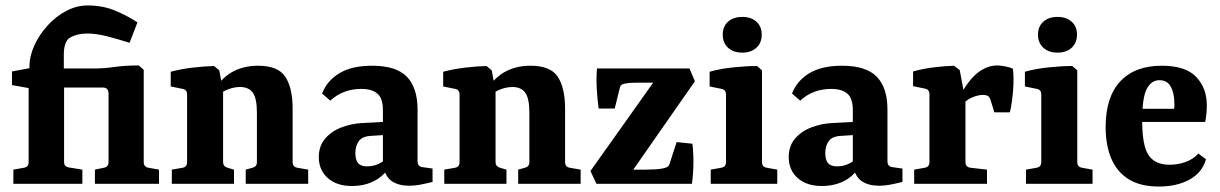

<svg xmlns="http://www.w3.org/2000/svg" viewBox="-20 -674 4475 704"><path d="M524 -59 563 -52V0H328V-52L361 -59Q378 -62 378 -80V-332Q378 -340 373.5 -346.5Q369 -353 357 -353H215V-79Q215 -63 233 -60L282 -52V0H29V-52L68 -59Q85 -62 85 -79V-351L24 -362V-412L88 -424V-429Q88 -468 106 -507.5Q124 -547 154.5 -580.5Q185 -614 223 -634Q261 -654 301 -654Q356 -654 401 -635.5Q446 -617 484 -592L455 -517Q418 -529 374 -540.5Q330 -552 295 -551Q261 -550 237.5 -536.5Q214 -523 214 -473V-423H330Q362 -423 400 -428.5Q438 -434 489 -434L507 -418V-80Q507 -62 524 -59Z M881 0V-52L906 -59Q914 -61 918 -66Q922 -71 922 -80V-261Q922 -313 907 -334Q892 -355 860 -355Q839 -355 816.5 -346.5Q794 -338 774 -321L775 -358Q802 -396 840 -414.5Q878 -433 926 -433Q1000 -433 1026.5 -392Q1053 -351 1053 -275V-80Q1053 -62 1070 -59L1110 -52V0ZM610 0V-52L650 -59Q666 -62 666 -80V-327Q666 -345 650 -348L606 -357V-411Q644 -421 686 -426Q728 -431 765 -432L784 -416L798 -341V-80Q798 -64 814 -59L838 -52V0Z M1270 8Q1215 8 1182 -21Q1149 -50 1149 -98Q1149 -138 1171.5 -165Q1194 -192 1231 -206.5Q1268 -221 1310 -223L1405 -228V-180L1344 -176Q1309 -175 1296 -157Q1283 -139 1283 -113Q1283 -88 1293 -76Q1303 -64 1326 -64Q1349 -64 1369 -73.5Q1389 -83 1402 -99L1412 -71Q1393 -33 1356 -12.5Q1319 8 1270 8ZM1161 -331Q1179 -378 1224.5 -405.5Q1270 -433 1344 -433Q1433 -433 1472 -392.5Q1511 -352 1511 -272V-83Q1511 -63 1530 -61L1566 -56V-7Q1551 -3 1526.5 2Q1502 7 1480 7Q1442 7 1417 -9.5Q1392 -26 1384 -69V-270Q1384 -314 1363.5 -331Q1343 -348 1305 -348Q1272 -348 1243.5 -337.5Q1215 -327 1191 -305Z M1880 0V-52L1905 -59Q1913 -61 1917 -66Q1921 -71 1921 -80V-261Q1921 -313 1906 -334Q1891 -355 1859 -355Q1838 -355 1815.5 -346.5Q1793 -338 1773 -321L1774 -358Q1801 -396 1839 -414.5Q1877 -433 1925 -433Q1999 -433 2025.5 -392Q2052 -351 2052 -275V-80Q2052 -62 2069 -59L2109 -52V0ZM1609 0V-52L1649 -59Q1665 -62 1665 -80V-327Q1665 -345 1649 -348L1605 -357V-411Q1643 -421 1685 -426Q1727 -431 1764 -432L1783 -416L1797 -341V-80Q1797 -64 1813 -59L1837 -52V0Z M2385 -385 2392 -371H2327Q2314 -371 2299.5 -370.5Q2285 -370 2274 -368Q2266 -367 2260 -363.5Q2254 -360 2252 -349L2234 -276H2175Q2170 -312 2168 -350.5Q2166 -389 2169 -423H2508L2528 -376L2293 -39L2286 -52H2347Q2364 -52 2382 -53Q2400 -54 2413 -57Q2422 -59 2427.5 -62.5Q2433 -66 2435 -73L2461 -153L2519 -147Q2523 -110 2522.5 -73Q2522 -36 2517 0H2167L2145 -47Z M2774 -80Q2774 -62 2791 -59L2830 -52V0H2586V-52L2625 -59Q2642 -62 2642 -80V-327Q2642 -345 2626 -348L2582 -357V-411Q2621 -422 2669 -427Q2717 -432 2756 -432L2774 -416ZM2773 -547Q2773 -517 2753.5 -499Q2734 -481 2702 -481Q2669 -481 2649.5 -499Q2630 -517 2630 -547Q2630 -577 2649.5 -594.5Q2669 -612 2702 -612Q2734 -612 2753.5 -594.5Q2773 -577 2773 -547Z M2993 8Q2938 8 2905 -21Q2872 -50 2872 -98Q2872 -138 2894.5 -165Q2917 -192 2954 -206.5Q2991 -221 3033 -223L3128 -228V-180L3067 -176Q3032 -175 3019 -157Q3006 -139 3006 -113Q3006 -88 3016 -76Q3026 -64 3049 -64Q3072 -64 3092 -73.5Q3112 -83 3125 -99L3135 -71Q3116 -33 3079 -12.5Q3042 8 2993 8ZM2884 -331Q2902 -378 2947.5 -405.5Q2993 -433 3067 -433Q3156 -433 3195 -392.5Q3234 -352 3234 -272V-83Q3234 -63 3253 -61L3289 -56V-7Q3274 -3 3249.5 2Q3225 7 3203 7Q3165 7 3140 -9.5Q3115 -26 3107 -69V-270Q3107 -314 3086.5 -331Q3066 -348 3028 -348Q2995 -348 2966.5 -337.5Q2938 -327 2914 -305Z M3491 -303Q3509 -343 3531.5 -372.5Q3554 -402 3580.5 -418Q3607 -434 3636 -434Q3648 -434 3666 -430.5Q3684 -427 3694 -422Q3698 -391 3695 -347Q3692 -303 3683 -262H3626L3613 -304Q3609 -318 3602.5 -322Q3596 -326 3583 -326Q3567 -326 3545 -317Q3523 -308 3503 -285ZM3520 -305V-80Q3520 -62 3538 -59L3599 -52V0H3332V-52L3371 -59Q3388 -62 3388 -80V-328Q3388 -346 3372 -349L3328 -358V-412Q3363 -422 3403.5 -427Q3444 -432 3478 -433L3499 -417Z M3930 -80Q3930 -62 3947 -59L3986 -52V0H3742V-52L3781 -59Q3798 -62 3798 -80V-327Q3798 -345 3782 -348L3738 -357V-411Q3777 -422 3825 -427Q3873 -432 3912 -432L3930 -416ZM3929 -547Q3929 -517 3909.5 -499Q3890 -481 3858 -481Q3825 -481 3805.5 -499Q3786 -517 3786 -547Q3786 -577 3805.5 -594.5Q3825 -612 3858 -612Q3890 -612 3909.5 -594.5Q3929 -577 3929 -547Z M4034 -208Q4034 -318 4087.5 -375.5Q4141 -433 4240 -433Q4327 -433 4366 -392Q4405 -351 4405 -288Q4405 -273 4403.5 -257Q4402 -241 4399 -227H4124V-275H4285Q4286 -280 4286 -284Q4286 -288 4286 -294Q4286 -332 4273 -356Q4260 -380 4231 -380Q4202 -380 4185 -348.5Q4168 -317 4168 -231Q4168 -175 4177 -139.5Q4186 -104 4208.5 -87Q4231 -70 4269 -70Q4299 -70 4327 -80Q4355 -90 4374 -111L4402 -90Q4388 -41 4341.5 -15.5Q4295 10 4229 10Q4162 10 4119 -16.5Q4076 -43 4055 -92Q4034 -141 4034 -208Z"/></svg>

Font: Yrsa
Style: Bold
Weight: 700
Version: Version 2.004